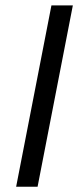

<svg xmlns="http://www.w3.org/2000/svg" viewBox="-20 -708 296 728"><path d="M122.5 0 256.2 -687.5H175L41.2 0Z"/></svg>

Font: Cambay
Style: Italic
Weight: 400
Italic angle: -11°
Designer: Pooja Saxena
Foundry: Pooja Saxena
Version: Version 1.019;PS 001.019;hotconv 1.0.70;makeotf.lib2.5.58329